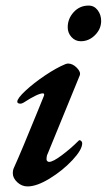

<svg xmlns="http://www.w3.org/2000/svg" viewBox="-20 -655 383 689"><path d="M26 -33Q26 -45 30 -53Q58 -115 114 -253L138 -312Q140 -320 134 -320Q116 -320 65 -287Q58 -283 54 -283Q42 -283 42 -290Q42 -302 71.5 -329.5Q101 -357 142 -384.5Q183 -412 215 -425Q221 -427 224 -427Q241 -427 256 -411.5Q271 -396 266 -384L151 -103Q147 -96 147 -83Q147 -79 150 -76.5Q153 -74 156 -74Q170 -74 202 -98Q234 -122 261 -149Q264 -152 265 -152Q269 -152 272 -148.5Q275 -145 275 -141Q275 -118 240 -80.5Q205 -43 158.5 -14.5Q112 14 79 14Q58 14 42 -1Q26 -16 26 -33ZM223 -557Q223 -588 244.5 -611.5Q266 -635 298 -635Q318 -635 330.5 -618.5Q343 -602 343 -580Q343 -551 321 -529Q299 -507 270 -507Q250 -507 236.5 -522Q223 -537 223 -557Z"/></svg>

Font: EB Garamond SemiBold
Style: Italic
Weight: 600
Italic angle: -17.2°
Designer: Georg Duffner and Octavio Pardo
Foundry: Georg Duffner
Version: Version 1.000